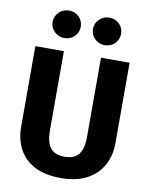

<svg xmlns="http://www.w3.org/2000/svg" viewBox="-100 -998 851 1087"><g transform="rotate(10 325.5 -454.0)"><path d="M431.8 -693.4H596.3V-230.3Q596.3 -160.5 566.1 -104.4Q535.9 -48.2 475.7 -15.6Q415.5 17 325 17Q234.6 17 174.5 -14.4Q114.5 -45.8 84.5 -101.6Q54.5 -157.4 54.5 -230.3V-693.4H218.6V-236.7Q218.6 -193.1 229.6 -163.6Q240.7 -134.1 264.3 -119.7Q287.8 -105.4 325 -105.4Q362.6 -105.4 386.2 -119.7Q409.8 -134.1 420.8 -163.6Q431.8 -193.1 431.8 -236.7ZM439.4 -925.1Q474.3 -925.1 497.4 -902.1Q520.4 -879.1 520.4 -846.3Q520.4 -813 497.4 -790Q474.3 -766.9 439.4 -766.9Q406 -766.9 382.4 -790Q358.7 -813 358.7 -846.3Q358.7 -879.1 382.4 -902.1Q406 -925.1 439.4 -925.1ZM207.9 -925.1Q242.5 -925.1 265.6 -902.1Q288.6 -879.1 288.6 -846.3Q288.6 -813 265.6 -790Q242.5 -766.9 207.9 -766.9Q174.2 -766.9 150.6 -790Q126.9 -813 126.9 -846.3Q126.9 -879.1 150.6 -902.1Q174.2 -925.1 207.9 -925.1Z"/></g></svg>

Font: Fira Sans Variable
Style: Regular
Weight: 400
Designer: Carrois Corporate & Edenspiekermann AG
Foundry: Carrois Corporate GbR & Edenspiekermann AG
Version: Version 4.202